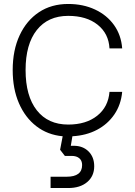

<svg xmlns="http://www.w3.org/2000/svg" viewBox="-20 -680 680 968"><path d="M44 -327Q44 -427 79 -502Q114 -577 176.5 -618.5Q239 -660 324 -660Q399 -660 459 -632Q519 -604 555 -553.5Q591 -503 596 -436H532Q528 -511 472 -555.5Q416 -600 324 -600Q222 -600 165.5 -528.5Q109 -457 109 -327Q109 -196 165.5 -124Q222 -52 324 -52Q414 -52 470 -96.5Q526 -141 532 -217H596Q590 -152 556.5 -103Q523 -54 469 -25.5Q415 3 345 7L337 55H352Q398 55 426.5 83.5Q455 112 455 158Q455 208 419.5 238Q384 268 324 268H235V211H316Q394 211 394 152Q394 130 380 118Q366 106 341 106H307L283 75L296 7Q220 0 163.5 -43.5Q107 -87 75.5 -159.5Q44 -232 44 -327Z"/></svg>

Font: Overused Grotesk Book
Style: Regular
Weight: 350
Version: Version 0.003